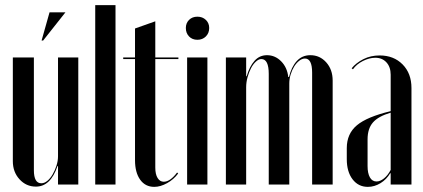

<svg xmlns="http://www.w3.org/2000/svg" viewBox="-20 -719 1649 748"><path d="M204 -72Q177 8 120 8Q82 8 56 -20.5Q30 -49 30 -91V-495H112V-56Q112 -5 141 -5Q153 -5 164.5 -14.5Q176 -24 185 -39.5Q194 -55 200 -73.5Q206 -92 206 -110V-495H285V0H206V-72ZM142 -561 173 -671H235L148 -561Z M351 -699H430V0H351Z M581 9Q546 9 526 -19Q506 -47 506 -95V-489H460V-495H506V-608L585 -636V-495H675V-489H585V-66Q585 -40 594 -25.5Q603 -11 618 -11Q643 -11 670 -47L674 -43Q657 -20 631 -5.5Q605 9 581 9Z M704 -610Q704 -629 716.5 -641.5Q729 -654 749 -654Q769 -654 782 -641.5Q795 -629 795 -610Q795 -590 782 -577Q769 -564 749 -564Q729 -564 716.5 -577Q704 -590 704 -610ZM788 -495V0H709V-495Z M1106 -419Q1115 -458 1136 -481Q1157 -504 1189 -504Q1226 -504 1251 -476Q1276 -448 1276 -405V0H1196V-436Q1196 -491 1168 -491Q1157 -491 1146 -482.5Q1135 -474 1126.5 -460.5Q1118 -447 1112.5 -429.5Q1107 -412 1107 -394V0H1027V-431Q1027 -489 998 -489Q988 -489 977 -479Q966 -469 958 -453.5Q950 -438 944.5 -418.5Q939 -399 939 -379V0H860V-495H939V-422H941Q952 -460 971.5 -482Q991 -504 1020 -504Q1052 -504 1075.5 -480Q1099 -456 1103 -419Z M1331 -142Q1331 -198 1370.5 -231Q1410 -264 1502 -286V-428Q1502 -458 1485.5 -476Q1469 -494 1442 -494Q1419 -494 1394 -481.5Q1369 -469 1355 -449L1350 -453Q1367 -474 1395.5 -488.5Q1424 -503 1459 -503Q1514 -503 1548.5 -468Q1583 -433 1583 -376V0H1502V-44H1500Q1486 -20 1462.5 -5.5Q1439 9 1413 9Q1376 9 1353.5 -20.5Q1331 -50 1331 -99ZM1447 -12Q1461 -12 1476 -24Q1491 -36 1502 -57V-280Q1454 -266 1433 -242Q1412 -218 1412 -176V-72Q1412 -44 1421 -28Q1430 -12 1447 -12Z"/></svg>

Font: Moniqa SemBd Narrow Display
Style: Regular
Weight: 600
Width: 4
Designer: Rajesh Rajput
Foundry: Rajesh Rajput
Version: Version 1.000